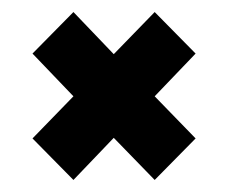

<svg xmlns="http://www.w3.org/2000/svg" viewBox="-20 -462 379 319"><path d="M102 -163 34 -232 102 -302 34 -373 102 -442 169 -372 237 -442 305 -373 237 -302 305 -232 237 -163 169 -233Z"/></svg>

Font: Bricolage Grotesque 48pt Condensed Bricolage Grotesque 48pt Condensed Regular
Style: Bold
Weight: 700
Width: 3
Designer: Mathieu Triay
Foundry: Atelier Triay
Version: Version 1.000; ttfautohint (v1.8.4.7-5d5b);gftools[0.9.32]